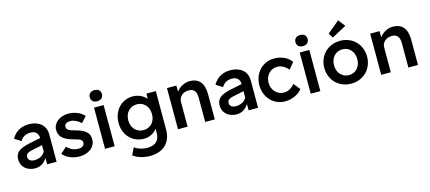

<svg xmlns="http://www.w3.org/2000/svg" viewBox="-68 -1466 5316 2374"><g transform="rotate(-15 2590.0 -279.5)"><path d="M367 -337V-336L272 -317C120 -287 36 -260 36 -147C36 -53 113 10 214 10C276 10 329 -21 367 -81V0H488V-354C488 -468 400 -538 276 -538C184 -538 103 -501 53 -412L136 -359C170 -416 214 -432 271 -432C332 -432 367 -394 367 -337ZM151 -151C151 -200 195 -211 265 -224L367 -245V-163C339 -112 287 -90 228 -90C184 -90 151 -111 151 -151Z M785 10C898 10 986 -58 986 -153C986 -192 976 -223 951 -248C925 -275 882 -297 817 -314C770 -326 741 -337 727 -347C713 -357 706 -371 705 -387C705 -424 734 -443 785 -443C825 -443 877 -417 915 -380L983 -455C936 -506 860 -538 780 -538C673 -538 584 -474 584 -382C584 -344 595 -313 618 -287C645 -256 693 -232 765 -213C810 -202 838 -191 851 -182C863 -173 869 -160 869 -144C869 -108 839 -86 794 -86C739 -86 689 -105 649 -150L569 -81C616 -23 692 10 785 10Z M1108 0H1231V-527H1108ZM1090 -664C1090 -619 1119 -593 1168 -593C1217 -593 1246 -622 1246 -664C1246 -709 1218 -735 1168 -735C1120 -735 1090 -706 1090 -664Z M1623 230C1795 230 1899 133 1899 -36V-527H1779L1778 -460C1744 -502 1678 -538 1605 -538C1460 -538 1352 -423 1352 -265C1352 -108 1461 5 1609 5C1678 5 1745 -32 1776 -79V-27C1776 73 1722 124 1616 124C1557 124 1496 104 1455 74L1411 165C1459 204 1544 230 1623 230ZM1476 -264C1476 -361 1539 -430 1628 -430C1718 -430 1780 -362 1780 -264C1780 -167 1719 -100 1628 -100C1539 -100 1476 -168 1476 -264Z M2042 0H2103H2165V-318C2165 -381 2218 -430 2289 -430C2356 -433 2390 -394 2390 -313V0H2513V-322C2513 -466 2451 -538 2331 -538C2265 -538 2199 -499 2163 -449L2162 -527H2042Z M2946 -337V-336L2851 -317C2699 -287 2615 -260 2615 -147C2615 -53 2692 10 2793 10C2855 10 2908 -21 2946 -81V0H3067V-354C3067 -468 2979 -538 2855 -538C2763 -538 2682 -501 2632 -412L2715 -359C2749 -416 2793 -432 2850 -432C2911 -432 2946 -394 2946 -337ZM2730 -151C2730 -200 2774 -211 2844 -224L2946 -245V-163C2918 -112 2866 -90 2807 -90C2763 -90 2730 -111 2730 -151Z M3414 10C3502 10 3588 -30 3632 -89L3565 -172C3526 -125 3479 -99 3427 -99C3340 -99 3272 -171 3272 -264C3272 -359 3337 -429 3426 -429C3477 -429 3535 -396 3565 -354L3633 -436C3590 -499 3508 -538 3414 -538C3265 -538 3154 -420 3154 -264C3154 -108 3265 10 3414 10Z M3741 0H3864V-527H3741ZM3723 -664C3723 -619 3752 -593 3801 -593C3850 -593 3879 -622 3879 -664C3879 -709 3851 -735 3801 -735C3753 -735 3723 -706 3723 -664Z M4260 10C4416 10 4533 -106 4533 -264C4533 -422 4416 -538 4260 -538C4102 -538 3985 -422 3985 -264C3985 -106 4102 10 4260 10ZM4110 -264C4109 -359 4173 -429 4260 -429C4346 -429 4409 -360 4408 -264C4409 -169 4346 -99 4260 -99C4173 -99 4109 -169 4110 -264ZM4147 -659 4186 -600 4371 -700 4303 -789Z M4643 0H4704H4766V-318C4766 -381 4819 -430 4890 -430C4957 -433 4991 -394 4991 -313V0H5114V-322C5114 -466 5052 -538 4932 -538C4866 -538 4800 -499 4764 -449L4763 -527H4643Z"/></g></svg>

Font: Easer Grotesk Medium
Style: Regular
Weight: 500
Designer: Boardeaser, Bonnie Shaver-Troup, Thomas Jockin
Foundry: Lexend
Version: Version 1.001;Glyphs 3.1.2 (3151)